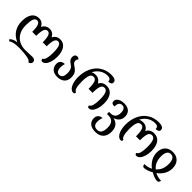

<svg xmlns="http://www.w3.org/2000/svg" viewBox="228 -2118 3716 3716"><g transform="rotate(45 2085.5 -260.0)"><path d="M617 153Q584 144 511 137.5Q438 131 374 131Q289 131 236 142.5Q183 154 152 181L123 152Q140 124 183.5 104.5Q227 85 276 82Q163 35 104 -55.5Q45 -146 45 -267Q45 -402 96.5 -474.5Q148 -547 246 -547Q337 -547 387 -455Q411 -500 448 -523.5Q485 -547 534 -547Q630 -547 676 -455Q723 -547 823 -547Q917 -547 969 -473Q1021 -399 1021 -266Q1021 -190 1002.5 -127.5Q984 -65 951.5 -28.5Q919 8 880 8Q861 8 851.5 -4.5Q842 -17 842 -38Q877 -52 893 -110.5Q909 -169 909 -267Q909 -376 888.5 -433.5Q868 -491 819 -491Q773 -491 752 -435.5Q731 -380 731 -266H622Q622 -381 601 -436Q580 -491 533 -491Q486 -491 465 -435.5Q444 -380 444 -266H335Q335 -381 314.5 -436Q294 -491 246 -491Q197 -491 176.5 -434.5Q156 -378 156 -268Q156 -150 202 -72Q248 6 323 43Q398 80 488 80Q538 80 606 76Q647 73 678 73Q718 73 740 91Q762 109 762 141Q762 165 743.5 183.5Q725 202 697 205Q694 187 675 174.5Q656 162 617 153Z M1102 -160Q1102 -210 1133.5 -240.5Q1165 -271 1222 -271Q1207 -226 1207 -168Q1207 -110 1228 -77.5Q1249 -45 1291 -45Q1336 -45 1360 -78.5Q1384 -112 1384 -186Q1384 -243 1367 -281Q1350 -319 1311 -344Q1264 -375 1244.5 -402.5Q1225 -430 1225 -471Q1225 -506 1242.5 -526.5Q1260 -547 1291 -547Q1310 -547 1324.5 -538Q1339 -529 1345 -515Q1320 -502 1320 -464Q1320 -436 1331 -417.5Q1342 -399 1369 -382Q1436 -340 1465.5 -296.5Q1495 -253 1495 -180Q1495 -85 1440 -37.5Q1385 10 1290 10Q1200 10 1151 -36.5Q1102 -83 1102 -160Z M1581 -267Q1581 -413 1633.5 -525Q1686 -637 1783.5 -699.5Q1881 -762 2010 -762Q2075 -762 2108.5 -742Q2142 -722 2142 -685Q2142 -655 2120.5 -640.5Q2099 -626 2057 -624Q2055 -664 2034.5 -681.5Q2014 -699 1969 -699Q1883 -699 1812.5 -653Q1742 -607 1700 -524Q1717 -535 1742.5 -541Q1768 -547 1792 -547Q1892 -547 1940 -455Q1987 -547 2094 -547Q2193 -547 2246.5 -473.5Q2300 -400 2300 -266Q2300 -190 2281 -127Q2262 -64 2229 -28Q2196 8 2157 8Q2119 8 2119 -35Q2156 -49 2172 -108Q2188 -167 2188 -267Q2188 -379 2165.5 -435Q2143 -491 2091 -491Q2037 -491 2016 -435.5Q1995 -380 1995 -256H1886Q1886 -381 1865 -436Q1844 -491 1790 -491Q1737 -491 1715 -434Q1693 -377 1693 -267Q1693 -164 1709.5 -105.5Q1726 -47 1764 -34Q1764 8 1729 8Q1686 8 1652.5 -29Q1619 -66 1600 -129Q1581 -192 1581 -267Z M2359 71Q2359 20 2390 -12.5Q2421 -45 2478 -49Q2468 -26 2461.5 6Q2455 38 2455 72Q2455 131 2482 159.5Q2509 188 2563 188Q2622 188 2650.5 145.5Q2679 103 2679 14Q2679 -164 2525 -164H2482V-222H2526Q2585 -222 2621.5 -258Q2658 -294 2658 -373Q2658 -433 2635.5 -464.5Q2613 -496 2570 -496Q2482 -496 2482 -369Q2435 -369 2415 -384Q2395 -399 2395 -432Q2395 -464 2416.5 -490Q2438 -516 2478.5 -531.5Q2519 -547 2574 -547Q2666 -547 2716.5 -502.5Q2767 -458 2767 -376Q2767 -308 2730.5 -263Q2694 -218 2632 -199V-196Q2704 -184 2747 -130Q2790 -76 2790 15Q2790 122 2732 182Q2674 242 2566 242Q2465 242 2412 196.5Q2359 151 2359 71Z M2880 -267Q2880 -413 2932.5 -525Q2985 -637 3082.5 -699.5Q3180 -762 3309 -762Q3374 -762 3407.5 -742Q3441 -722 3441 -685Q3441 -655 3419.5 -640.5Q3398 -626 3356 -624Q3354 -664 3333.5 -681.5Q3313 -699 3268 -699Q3182 -699 3111.5 -653Q3041 -607 2999 -524Q3016 -535 3041.5 -541Q3067 -547 3091 -547Q3191 -547 3239 -455Q3286 -547 3393 -547Q3492 -547 3545.5 -473.5Q3599 -400 3599 -266Q3599 -190 3580 -127Q3561 -64 3528 -28Q3495 8 3456 8Q3418 8 3418 -35Q3455 -49 3471 -108Q3487 -167 3487 -267Q3487 -379 3464.5 -435Q3442 -491 3390 -491Q3336 -491 3315 -435.5Q3294 -380 3294 -256H3185Q3185 -381 3164 -436Q3143 -491 3089 -491Q3036 -491 3014 -434Q2992 -377 2992 -267Q2992 -164 3008.5 -105.5Q3025 -47 3063 -34Q3063 8 3028 8Q2985 8 2951.5 -29Q2918 -66 2899 -129Q2880 -192 2880 -267Z M3680 9Q3727 9 3766.5 -0.5Q3806 -10 3846 -31Q3773 -86 3731 -159.5Q3689 -233 3689 -322Q3689 -425 3747 -486Q3805 -547 3909 -547Q4009 -547 4067 -485Q4125 -423 4125 -320Q4125 -232 4082.5 -158Q4040 -84 3966 -32Q4011 -10 4050 -0.5Q4089 9 4135 9Q4135 33 4121.5 50.5Q4108 68 4082 68Q4049 68 4003 52Q3957 36 3907 7Q3855 36 3807.5 52Q3760 68 3724 68Q3704 68 3692 50.5Q3680 33 3680 9ZM4013 -322Q4013 -402 3987.5 -446.5Q3962 -491 3907 -491Q3852 -491 3826.5 -446.5Q3801 -402 3801 -323Q3801 -163 3907 -74Q4013 -161 4013 -322Z"/></g></svg>

Font: Noto Serif Georgian Medium Narrow
Style: Regular
Weight: 500
Width: 4
Designer: Monotype Design team
Foundry: Monotype Imaging Inc.
Version: Version 1.000